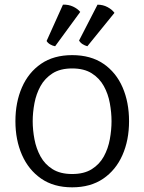

<svg xmlns="http://www.w3.org/2000/svg" viewBox="-20 -790 618 822"><path d="M46 -271Q46 -352 74 -416Q102 -480 156 -517Q210 -554 289 -554Q368.5 -554 422.8 -517Q477 -480 504.8 -416Q532.5 -352 532.5 -271Q532.5 -190 504.2 -126Q476 -62 421.8 -25Q367.5 12 289 12Q210 12 156 -25.5Q102 -63 74 -127Q46 -191 46 -271ZM120 -271Q120 -233.5 127.5 -193.8Q135 -154 153.5 -120.2Q172 -86.5 205 -65.8Q238 -45 289 -45Q340 -45 373 -65.8Q406 -86.5 424.5 -120.2Q443 -154 450.2 -193.8Q457.5 -233.5 457.5 -271Q457.5 -308.5 450.2 -348.2Q443 -388 424.5 -421.5Q406 -455 373 -476Q340 -497 289 -497Q238 -497 205 -476Q172 -455 153.5 -421.5Q135 -388 127.5 -348.2Q120 -308.5 120 -271ZM249.5 -770Q273 -771 292.8 -761.8Q312.5 -752.5 323.5 -739L216 -592Q205 -594 195 -599.8Q185 -605.5 179.5 -614.5ZM397.5 -770Q421 -770 440.5 -759.5Q460 -749 470 -735L354 -592Q343 -595 333.5 -601Q324 -607 318.5 -616.5Z"/></svg>

Font: Signika Negative SC Light
Style: Regular
Weight: 300
Designer: Anna Giedryś
Foundry: Anna Giedryś
Version: Version 2.000; ttfautohint (v1.8.3) -l 8 -r 50 -G 200 -x 9 -